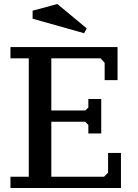

<svg xmlns="http://www.w3.org/2000/svg" viewBox="-20 -934 685 954"><path d="M564 -700V-536H500V-622L480 -644H235V-385H404L419 -400V-442H483V-271H419V-313L404 -329H235V-56H497L517 -76V-174H581V0H32V-56H123V-644H32V-700ZM411 -793 398 -769 142 -841V-881L265 -914Z"/></svg>

Font: PT Serif Caption
Style: Regular
Weight: 400
Designer: A.Korolkova, O.Umpeleva, V.Yefimov
Foundry: ParaType Ltd
Version: Version 1.000W OFL